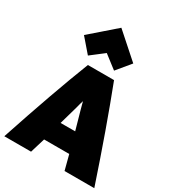

<svg xmlns="http://www.w3.org/2000/svg" viewBox="-244 -1184 1214 1336"><g transform="rotate(30 363.0 -515.5)"><path d="M726 15H487Q464 -76 456 -104H254Q250 -90 237 -48Q224 -6 218 15H3Q148 -422 259 -705H469Q591 -389 726 15ZM413 -261Q405 -288 391.5 -337.5Q378 -387 371 -410Q359 -458 355 -470Q348 -449 338 -409Q329 -374 296 -261ZM331 -843 226 -762 131 -872 331 -1046 527 -872 436 -762Z"/></g></svg>

Font: Repo
Style: ExtraBlack
Weight: 1000
Designer: Stefan Peev
Foundry: Context Ltd
Version: Version 001.000